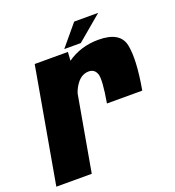

<svg xmlns="http://www.w3.org/2000/svg" viewBox="-155 -828 849 932"><g transform="rotate(-20 269.5 -362.0)"><path d="M346 -295.5Q366.5 -413.5 356 -442.8Q345.5 -472 315.5 -472Q281.5 -472 256.5 -441.5Q237.5 -417.5 229 -390L160 0H-23L82 -595.5H253.5L250.5 -551Q320.5 -600.5 412.5 -600.5Q524.5 -600.5 540 -524.2Q555.5 -448 528.5 -295.5ZM241.5 -614.5 332.5 -723.5H456.5L327 -614.5Z"/></g></svg>

Font: Anybody ExtraBold
Style: Italic
Weight: 800
Italic angle: -10°
Designer: Tyler Finck
Foundry: Etcetera Type Company
Version: Version 1.010; ttfautohint (v1.8.3) -l 8 -r 50 -G 200 -x 14 